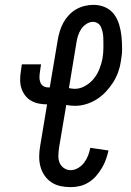

<svg xmlns="http://www.w3.org/2000/svg" viewBox="-20 -763 540 791"><path d="M271 8Q249 8 228.5 3.5Q208 -1 191 -12.5Q174 -24 162.5 -41.5Q151 -59 146 -79Q141 -99 141.5 -121Q142 -143 146 -165L174 -333Q156 -333 139 -336.5Q122 -340 107.5 -348.5Q93 -357 83 -370.5Q73 -384 68 -400Q63 -416 63 -434Q63 -452 66 -470L70 -498H149L145 -470Q143 -458 142.5 -447Q142 -436 145.5 -425.5Q149 -415 157.5 -409Q166 -403 178 -403H185L218 -599Q221 -617 226.5 -635Q232 -653 241 -669.5Q250 -686 263.5 -700.5Q277 -715 293.5 -724.5Q310 -734 328.5 -738.5Q347 -743 365 -743Q391 -743 413.5 -733Q436 -723 450 -704Q464 -685 471 -661.5Q478 -638 480.5 -613Q483 -588 483 -562.5Q483 -537 478 -511Q475 -489 467 -466.5Q459 -444 446 -423.5Q433 -403 416 -385Q399 -367 378.5 -354Q358 -341 335 -334Q312 -327 289 -327Q280 -327 270.5 -328Q261 -329 253 -331L223 -153Q221 -138 220.5 -122Q220 -106 225.5 -92.5Q231 -79 243.5 -70.5Q256 -62 271 -62Q287 -62 302 -71Q317 -80 327 -93.5Q337 -107 343 -122.5Q349 -138 352 -154L427 -143Q423 -125 416.5 -106.5Q410 -88 399.5 -70.5Q389 -53 376 -38Q363 -23 345.5 -12Q328 -1 309 3.5Q290 8 271 8ZM288 -397Q310 -397 331 -409Q352 -421 366.5 -439Q381 -457 389.5 -478.5Q398 -500 402 -521Q404 -532 405 -543.5Q406 -555 406 -566Q406 -577 406 -588Q406 -599 405.5 -610Q405 -621 402.5 -631.5Q400 -642 396 -651.5Q392 -661 383 -667Q374 -673 363 -673Q349 -673 335.5 -664Q322 -655 314 -642.5Q306 -630 301.5 -616Q297 -602 295 -588L264 -400Q270 -399 276 -398Q282 -397 288 -397Z"/></svg>

Font: Iosevka Algr
Style: Italic
Weight: 400
Italic angle: -9°
Monospace: yes
Designer: Belleve Invis
Foundry: Belleve Invis
Version: Version 26.0.2; ttfautohint (v1.8.3)